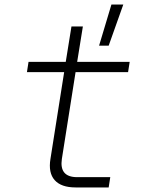

<svg xmlns="http://www.w3.org/2000/svg" viewBox="-20 -821 640 841"><path d="M311 0Q248 0 219.5 -32Q191 -64 201 -125L261 -505H98L105 -550H268L293 -705H343L318 -550H548L541 -505H311L251 -125Q239 -45 318 -45H463L456 0ZM414 -621 468 -801H520L456 -621Z"/></svg>

Font: JetBrains Mono NL Thin
Style: Italic
Weight: 100
Italic angle: -9°
Monospace: yes
Designer: Philipp Nurullin, Konstantin Bulenkov
Foundry: JetBrains
Version: Version 2.305; ttfautohint (v1.8.4.7-5d5b)